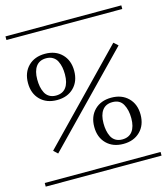

<svg xmlns="http://www.w3.org/2000/svg" viewBox="-116 -791 760 874"><g transform="rotate(-15 264.0 -354.0)"><path d="M-8.8 -708H537.1V-690.9H-8.8ZM-8.8 -17.1H537.1V0H-8.8ZM85 -130.9 65.9 -148.9 458 -553.2 478 -535.2ZM448.2 -200.2Q448.2 -239.3 433.3 -266.1Q418.5 -293 383.8 -293Q352.1 -293 335.9 -271.2Q319.8 -249.5 319.8 -210Q319.8 -191.9 322.8 -176.5Q325.7 -161.1 332.5 -147.2Q339.4 -133.3 352.5 -125.2Q365.7 -117.2 383.8 -117.2Q415.5 -117.2 431.9 -138.9Q448.2 -160.6 448.2 -200.2ZM304.7 -284.2Q334.5 -314 383.8 -314Q433.1 -314 463.1 -284.2Q493.2 -254.4 493.2 -205.1Q493.2 -155.8 463.1 -126Q433.1 -96.2 383.8 -96.2Q334.5 -96.2 304.7 -126Q274.9 -155.8 274.9 -205.1Q274.9 -254.4 304.7 -284.2ZM208 -471.2Q208 -489.3 205.1 -504.6Q202.1 -520 195.3 -533.9Q188.5 -547.9 175.3 -555.9Q162.1 -564 144 -564Q112.3 -564 96.2 -542.2Q80.1 -520.5 80.1 -481Q80.1 -462.9 83 -447.5Q85.9 -432.1 92.8 -418.2Q99.6 -404.3 112.8 -396.2Q126 -388.2 144 -388.2Q175.8 -388.2 191.9 -409.9Q208 -431.6 208 -471.2ZM64.9 -555.2Q94.7 -585 144 -585Q193.4 -585 223.1 -555.2Q252.9 -525.4 252.9 -476.1Q252.9 -426.8 223.1 -397Q193.4 -367.2 144 -367.2Q94.7 -367.2 64.9 -397Q35.2 -426.8 35.2 -476.1Q35.2 -525.4 64.9 -555.2Z"/></g></svg>

Font: FoglihtenFr02
Style: Regular
Weight: 500
Version: Version 0.68